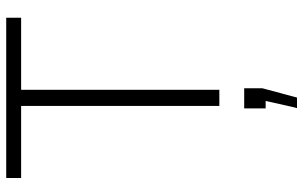

<svg xmlns="http://www.w3.org/2000/svg" viewBox="-199 -527 976 618"><g transform="rotate(-90 289.0 -218.0)"><path d="M309 -638H541V-686H25V-638H257V0H309V-638ZM250 250H284L314 138V80H249V149H273C273 149 251 250 250 250Z"/></g></svg>

Font: ChivoLight
Style: Regular
Weight: 300
Designer: Hector Gatti
Foundry: Omnibus-Type
Version: Version 1.004;PS 001.004;hotconv 1.0.88;makeotf.lib2.5.64775